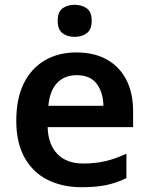

<svg xmlns="http://www.w3.org/2000/svg" viewBox="-20 -772 622 802"><path d="M299 -553Q373 -553 426 -523.5Q479 -494 507.5 -439Q536 -384 536 -307V-241H179Q181 -169 219.5 -129Q258 -89 327 -89Q379 -89 421 -99Q463 -109 508 -130V-28Q467 -8 424 1Q381 10 321 10Q241 10 179.5 -20.5Q118 -51 83 -113Q48 -175 48 -267Q48 -361 79.5 -424Q111 -487 167.5 -520Q224 -553 299 -553ZM300 -458Q250 -458 219 -426Q188 -394 182 -330H412Q411 -386 384 -422Q357 -458 300 -458ZM292 -752Q321 -752 342 -737.5Q363 -723 363 -685Q363 -648 342 -633Q321 -618 292 -618Q262 -618 241.5 -633Q221 -648 221 -685Q221 -723 241.5 -737.5Q262 -752 292 -752Z"/></svg>

Font: Noto Sans Nag Mundari SemiBold
Style: Regular
Weight: 600
Version: Version 1.000